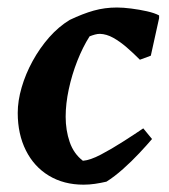

<svg xmlns="http://www.w3.org/2000/svg" viewBox="-20 -492 462 524"><path d="M208 12Q154.1 12 113.5 -12.5Q72.9 -37 50.7 -81.4Q28.4 -125.8 28.4 -183.9Q28.4 -216.8 39.1 -253.5Q49.8 -290.3 69.1 -325.5Q88.4 -360.7 114.2 -390.1Q140.1 -419.4 170.4 -437.7Q206 -454.7 236 -463.1Q266 -471.5 299.2 -471.5Q316 -471.5 338.1 -468.7Q360.1 -465.9 381.2 -461.2Q402.3 -456.4 414.2 -449.9V-442.4L391.6 -340L361.8 -329Q344.2 -346.8 325.8 -362.7Q307.4 -378.6 289 -388.9Q270.6 -399.1 252.7 -399.6Q246 -399.6 239.2 -397.7Q232.4 -395.9 224.5 -392.8Q205.9 -363.6 191 -325.8Q176.2 -288.1 167.7 -248.5Q159.2 -208.9 159.2 -173.4Q159.2 -136.4 170.2 -104.4Q181.2 -72.4 206.3 -53.2Q226.2 -54.8 255.3 -70.1Q284.3 -85.3 315.5 -105.3Q346.8 -125.2 371 -141.7L394.9 -112.6Q381 -96.2 360.1 -73.9Q339.2 -51.6 315.8 -30.8Q292.4 -9.9 270.5 3.8Q254.9 7.4 239.3 9.7Q223.7 12 208 12Z"/></svg>

Font: Labrada
Style: Italic
Weight: 400
Italic angle: -7°
Designer: Mercedes Jáuregui
Foundry: Omnibus-Type Team
Version: Version 1.000